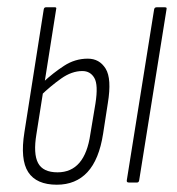

<svg xmlns="http://www.w3.org/2000/svg" viewBox="-20 -501 485 527"><path d="M136 6Q80 6 57.5 -28.5Q35 -63 47 -138L100 -475Q101 -481 106 -481H131Q136 -481 134 -475L80 -133Q71 -79 84.5 -53.5Q98 -28 138 -28Q213 -28 228 -133L242 -217Q250 -268 239 -287Q228 -306 206 -306Q177 -306 148 -285.5Q119 -265 91 -238L98 -275Q126 -301 156 -320.5Q186 -340 221 -340Q253 -340 270 -312.5Q287 -285 276 -218L263 -134Q252 -63 220 -28.5Q188 6 136 6ZM334 0Q327 0 328 -6L403 -475Q404 -481 410 -481H432Q435 -481 436.5 -480Q438 -479 437 -475L362 -6Q361 0 356 0Z"/></svg>

Font: Sofia Sans Extra Condensed ExtraLight
Style: Italic
Weight: 250
Italic angle: -9°
Version: Version 4.100